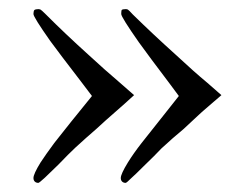

<svg xmlns="http://www.w3.org/2000/svg" viewBox="-20 -567 540 423"><path d="M467.8 -357.4 436.5 -384.8Q408.2 -408.2 366.2 -447.3Q317.4 -491.2 272.5 -535.2Q263.7 -544.9 261.7 -545.9Q259.8 -546.9 256.8 -546.9Q250 -546.9 248 -544.9Q247.1 -542 247.1 -536.1Q247.1 -529.3 286.1 -473.6Q308.6 -442.4 354.5 -381.8L374 -355.5L333 -303.7L292 -252Q274.4 -229.5 261.7 -209Q246.1 -183.6 246.1 -174.8Q246.1 -169.9 249 -167Q252 -164.1 256.8 -164.1Q258.8 -164.1 269.5 -174.8Q277.3 -181.6 296.9 -201.2Q322.3 -225.6 335.9 -240.2Q361.3 -263.7 383.8 -282.2L424.8 -320.3ZM275.4 -357.4 244.1 -384.8Q211.9 -412.1 173.8 -447.3Q123 -493.2 81.1 -535.2Q71.3 -544.9 69.3 -545.9Q66.4 -546.9 64.5 -546.9Q58.6 -546.9 55.7 -544.9Q53.7 -542 53.7 -536.1Q53.7 -529.3 90.8 -476.6Q112.3 -447.3 158.2 -387.7L182.6 -355.5L136.7 -298.8L99.6 -252Q80.1 -225.6 69.3 -209Q53.7 -183.6 53.7 -174.8Q53.7 -169.9 56.6 -167Q59.6 -164.1 64.5 -164.1Q66.4 -164.1 79.1 -175.8Q85.9 -182.6 108.4 -204.1Q131.8 -228.5 146.5 -242.2Q170.9 -264.6 191.4 -282.2L212.9 -301.8Q241.2 -327.1 253.9 -337.9Q275.4 -357.4 275.4 -357.4Z"/></svg>

Font: BatangChe
Style: Regular
Weight: 400
Monospace: yes
Version: Version 2.21